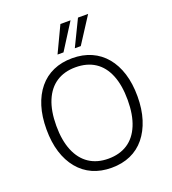

<svg xmlns="http://www.w3.org/2000/svg" viewBox="-168 -1079 1082 1211"><g transform="rotate(-20 373.0 -473.5)"><path d="M373 8Q302 8 246 -17Q190 -42 150 -90.5Q110 -139 89 -206.5Q68 -274 68 -360Q68 -446 89 -513.5Q110 -581 149.5 -629Q189 -677 245.5 -702Q302 -727 373 -727Q444 -727 500.5 -702Q557 -677 597 -629Q637 -581 658 -513.5Q679 -446 679 -361Q679 -275 657.5 -207Q636 -139 596.5 -90.5Q557 -42 500.5 -17Q444 8 373 8ZM373 -53Q449 -53 502.5 -88Q556 -123 584.5 -192Q613 -261 613 -360Q613 -459 585 -527.5Q557 -596 503.5 -631Q450 -666 373 -666Q298 -666 244.5 -631Q191 -596 162.5 -527.5Q134 -459 134 -360Q134 -262 162.5 -193Q191 -124 244.5 -88.5Q298 -53 373 -53ZM295 -780 378 -955H446L335 -780ZM411 -780 496 -955H564L451 -780Z"/></g></svg>

Font: Nunitoga
Style: Light
Weight: 300
Designer: Vernon Adams
Foundry: Vernon Adams
Version: Version 1.0